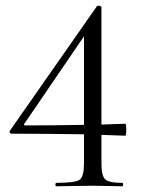

<svg xmlns="http://www.w3.org/2000/svg" viewBox="-20 -652 509 672"><path d="M418 -219Q422 -219 422 -198Q422 -177 418 -177L335 -180V-81Q335 -37 348 -24.5Q361 -12 408 -12Q411 -12 411 -6Q411 0 408 0Q396 0 361 -1Q326 -2 304 -2Q278 -2 235 -1Q192 0 177 0Q174 0 174 -6Q174 -12 177 -12Q244 -12 259 -23Q274 -34 274 -81V-182Q138 -184 22 -184Q17 -184 14.5 -187Q12 -190 15 -195L319 -630Q322 -633 328.5 -631.5Q335 -630 335 -626V-216ZM70 -213Q158 -213 274 -215V-525L66 -220Q60 -213 70 -213Z"/></svg>

Font: Cormorant Infant
Style: Regular
Weight: 400
Designer: Christian Thalmann (Catharsis Fonts)
Version: Version 1.000;PS 002.000;hotconv 1.0.88;makeotf.lib2.5.64775